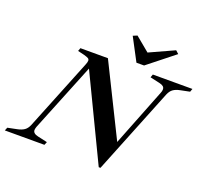

<svg xmlns="http://www.w3.org/2000/svg" viewBox="-207 -1058 1351 1253"><g transform="rotate(20 469.0 -431.0)"><path d="M318 -567 126 -92Q121 -77 121 -69Q121 -45 157 -37L224 -22L215 0H-60L-51 -22L13 -35Q43 -41 61 -53.5Q79 -66 90 -92L287 -581Q296 -602 296 -613Q296 -624 287.5 -629Q279 -634 258 -640L212 -651L220 -673H411L655 -180L813 -581Q818 -592 818 -604Q818 -617 809 -624.5Q800 -632 782 -636L715 -651L723 -673H998L990 -651L926 -638Q896 -632 878.5 -619.5Q861 -607 850 -581L610 16H598ZM513 -866 542 -878 641 -796 812 -874 833 -855 649 -709H596Z"/></g></svg>

Font: Ibarra Real Nova
Style: Bold Italic
Weight: 700
Italic angle: -22°
Designer: Jose Maria Ribagorda & Octavio Pardo
Foundry: Octavio Pardo
Version: Version 1.014